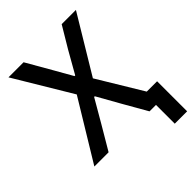

<svg xmlns="http://www.w3.org/2000/svg" viewBox="-240 -816 1083 1083"><g transform="rotate(-45 302.0 -274.0)"><path d="M505.7 149.9H604.4V-89.8H522L360.1 -357.6L565.3 -698.2H451.7L375.7 -571L301.1 -439.6H295.8L220.9 -571L147.7 -698.2H27.3L231.5 -357.6L14.2 0H127.8L210.6 -140.3L290.8 -278.4H296.2L373.9 -140.3L454.2 0H505.7Z"/></g></svg>

Font: Margiela Mono Medium
Style: Regular
Weight: 500
Designer: Mike Abbink, Paul van der Laan, Pieter van Rosmalen
Foundry: Bold Monday
Version: Version 2.003 2021